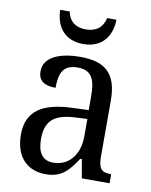

<svg xmlns="http://www.w3.org/2000/svg" viewBox="-84 -805 692 878"><g transform="rotate(10 261.5 -366.0)"><path d="M254 -606C343 -606 384 -667 385 -742H342C331 -694 299 -674 254 -674C210 -674 178 -694 168 -742H124C125 -667 166 -606 254 -606ZM188 10C265 10 294 -30 333 -87H340L355 0H484V-42H481C439 -42 424 -58 424 -114V-373C424 -500 367 -546 253 -546C157 -546 84 -516 84 -450C84 -406 112 -387 165 -387C165 -451 179 -496 248 -496C321 -496 332 -446 332 -373V-313L256 -310C115 -305 46 -256 46 -150C46 -41 107 10 188 10ZM213 -48C163 -48 140 -83 140 -145C140 -223 173 -264 275 -269L333 -272V-191C333 -106 286 -48 213 -48Z"/></g></svg>

Font: Noto Serif Bengali SemiCondensed
Style: Regular
Weight: 400
Width: 4
Designer: Juan Bruce, Universal Thirst, Indian Type Foundry and the Monotype Design Team.
Foundry: Monotype Imaging Inc.
Version: Version 2.003